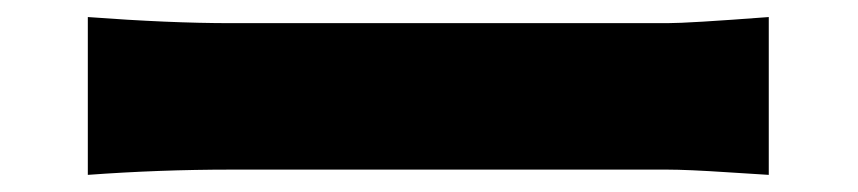

<svg xmlns="http://www.w3.org/2000/svg" viewBox="-20 -479 996 223"><path d="M82 -275.9V-459.2Q176.8 -452.1 247.9 -452.1H755Q779.5 -452.1 872.9 -459.2V-275.9Q872.2 -275.9 825.3 -278.9Q778.4 -282 755 -282H247.9Q165.1 -282 82 -275.9Z"/></svg>

Font: Karasuma Gothic
Style: Black
Weight: 900
Designer: Rasmus Andersson / Ryoko Nishizuka
Foundry: Genbu
Version: Version 1.00